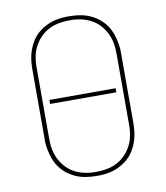

<svg xmlns="http://www.w3.org/2000/svg" viewBox="-84 -813 768 890"><g transform="rotate(-10 300.0 -367.5)"><path d="M300 8Q284 8 267.5 6.5Q251 5 235 1.5Q219 -2 204 -8.5Q189 -15 175.5 -23.5Q162 -32 150 -43.5Q138 -55 128.5 -68Q119 -81 112.5 -96Q106 -111 101.5 -126.5Q97 -142 94 -160.5Q91 -179 91 -191V-530Q91 -546 92.5 -562.5Q94 -579 97.5 -595Q101 -611 107 -626Q113 -641 121 -655Q129 -669 140 -681.5Q151 -694 164 -703.5Q177 -713 191.5 -720.5Q206 -728 221.5 -733Q237 -738 256 -740.5Q275 -743 286 -743H300Q316 -743 332.5 -741.5Q349 -740 365 -736.5Q381 -733 396 -726.5Q411 -720 424.5 -711.5Q438 -703 450 -691.5Q462 -680 471.5 -667Q481 -654 487.5 -639Q494 -624 498.5 -608.5Q503 -593 506 -574.5Q509 -556 509 -545V-205Q509 -189 507.5 -172.5Q506 -156 502.5 -140Q499 -124 493 -109Q487 -94 479 -80Q471 -66 460 -53.5Q449 -41 436 -31.5Q423 -22 408.5 -14.5Q394 -7 378.5 -2Q363 3 344 5.5Q325 8 314 8ZM287 -11H300Q315 -11 329.5 -12.5Q344 -14 358.5 -17Q373 -20 386.5 -26Q400 -32 412.5 -40Q425 -48 435.5 -58.5Q446 -69 454.5 -81Q463 -93 469.5 -106Q476 -119 480 -133.5Q484 -148 486 -165Q488 -182 488 -192V-530Q488 -545 487 -559.5Q486 -574 483 -588.5Q480 -603 474.5 -617Q469 -631 461.5 -643.5Q454 -656 444 -667.5Q434 -679 422.5 -688Q411 -697 398 -703.5Q385 -710 371 -714.5Q357 -719 340 -721.5Q323 -724 313 -724H300Q285 -724 270.5 -722.5Q256 -721 241.5 -718Q227 -715 213.5 -709Q200 -703 187.5 -695Q175 -687 164.5 -676.5Q154 -666 145.5 -654Q137 -642 130.5 -629Q124 -616 120 -601.5Q116 -587 114 -570Q112 -553 112 -543V-205Q112 -190 113 -175.5Q114 -161 117 -146.5Q120 -132 125.5 -118Q131 -104 138.5 -91.5Q146 -79 156 -67.5Q166 -56 177.5 -47Q189 -38 202 -31.5Q215 -25 229 -20.5Q243 -16 260 -13.5Q277 -11 287 -11ZM456 -358H144V-377H456Z"/></g></svg>

Font: Iosevka Aile Thin
Style: Regular
Weight: 100
Designer: Belleve Invis
Foundry: Belleve Invis
Version: Version 31.1.0; ttfautohint (v1.8.4)